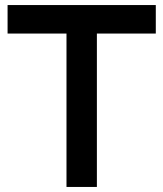

<svg xmlns="http://www.w3.org/2000/svg" viewBox="-20 -740 647 760"><path d="M243.2 0V-607.2H10V-720H596.7V-607.2H363.5V0Z"/></svg>

Font: Manrope ExtraLight
Style: Regular
Weight: 200
Designer: Mikhail Sharanda
Foundry: Mikhail Sharanda
Version: Version 4.505